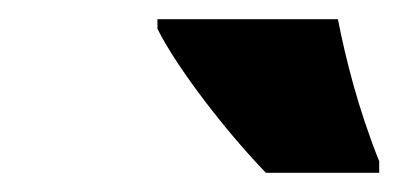

<svg xmlns="http://www.w3.org/2000/svg" viewBox="-20 -786 415 200"><path d="M257 -606H375V-618C353 -673 340 -725 332 -766H144V-756C166 -712 220 -644 257 -606Z"/></svg>

Font: Noto Sans SemiCondensed Black
Style: Italic
Weight: 900
Width: 4
Italic angle: -12°
Designer: Monotype Design Team
Foundry: Monotype Imaging Inc.
Version: Version 2.013